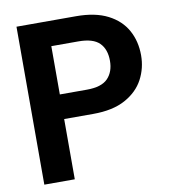

<svg xmlns="http://www.w3.org/2000/svg" viewBox="-79 -769 746 838"><g transform="rotate(-10 293.5 -350.0)"><path d="M50 0V-700H314Q399 -700 454.5 -671.5Q510 -643 537 -594Q564 -545 564 -483Q564 -426 538 -377Q512 -328 456.5 -297.5Q401 -267 314 -267H185V0ZM185 -376H305Q370 -376 398 -405Q426 -434 426 -483Q426 -534 398 -562Q370 -590 305 -590H185Z"/></g></svg>

Font: DM Sans 36pt
Style: Bold
Weight: 700
Version: Version 4.004;gftools[0.9.30]